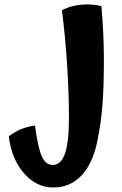

<svg xmlns="http://www.w3.org/2000/svg" viewBox="-20 -744 543 852"><path d="M411 -113Q390 -15 340 36.5Q290 88 217 88Q141 88 86 24.5Q31 -39 19 -139Q43 -158 71.5 -170Q100 -182 135 -187Q149 -86 166 -49Q183 -12 214 -12Q251 -12 268.5 -63Q286 -114 286 -222Q286 -326 278 -452.5Q270 -579 255 -698Q273 -709 300 -716Q327 -723 356 -724Q376 -725 394 -723Q412 -721 430 -717Q435 -662 438 -600.5Q441 -539 441 -478Q441 -352 434 -270.5Q427 -189 411 -113Z"/></svg>

Font: Atma SemiBold
Style: Regular
Weight: 600
Designer: Gregori Vincens, Jeremie Hornus, Riccardo Olocco, Yoann Minet.
Foundry: black foundry
Version: Version 1.102;PS 1.100;hotconv 1.0.86;makeotf.lib2.5.63406